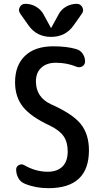

<svg xmlns="http://www.w3.org/2000/svg" viewBox="-20 -985 540 1015"><path d="M245.1 -320.3Q143.6 -367.2 101.6 -419.9Q59.6 -472.7 59.6 -549.8Q59.6 -639.6 112.3 -689.9Q165 -740.2 261.7 -740.2Q333 -740.2 382.8 -725.6Q404.3 -719.7 417 -701.2Q429.7 -682.6 429.7 -660.2Q429.7 -643.6 416 -634.8Q402.3 -626 385.7 -631.8Q334 -653.3 275.4 -653.3Q226.6 -653.3 198.2 -627Q169.9 -600.6 169.9 -554.7Q169.9 -470.7 250 -433.6Q364.3 -382.8 407.2 -329.1Q450.2 -275.4 450.2 -190.4Q450.2 9.8 235.4 9.8Q168 9.8 111.3 -13.7Q88.9 -22.5 77.1 -43.5Q65.4 -64.5 65.4 -88.9Q65.4 -104.5 79.6 -112.3Q93.8 -120.1 107.4 -112.3Q168 -77.1 232.4 -77.1Q282.2 -77.1 310.1 -104.5Q337.9 -131.8 337.9 -184.6Q337.9 -233.4 316.4 -264.6Q294.9 -295.9 245.1 -320.3ZM290 -909.2Q303.7 -935.5 330.1 -950.2Q356.4 -964.8 385.7 -964.8Q405.3 -964.8 415 -947.3Q424.8 -929.7 413.1 -913.1L369.1 -850.6Q326.2 -790 250 -790Q173.8 -790 130.9 -850.6L86.9 -913.1Q75.2 -929.7 84.5 -947.3Q93.8 -964.8 114.3 -964.8Q144.5 -964.8 170.4 -949.7Q196.3 -934.6 210 -909.2L249 -837.9H250H251Z"/></svg>

Font: Rounded-X Mgen+ 1mn medium
Style: Regular
Weight: 500
Designer: [Source Han Sans]
Ryoko NISHIZUKA  (kana & ideographs); Paul D. Hunt (Latin, Greek & Cyrillic); Wenlong ZHANG  (bopomofo
Version: Version 1.059.20150602